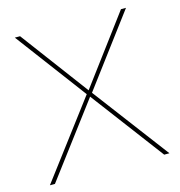

<svg xmlns="http://www.w3.org/2000/svg" viewBox="-105 -793 830 886"><g transform="rotate(-15 310.5 -350.0)"><path d="M25 0 304 -370V-354L45 -700H70L314 -373H308L552 -700H576L320 -358V-366L596 0H571L307 -351H313L49 0Z"/></g></svg>

Font: Montserrat Thin
Style: Regular
Weight: 100
Designer: Julieta Ulanovsky
Foundry: Julieta Ulanovsky
Version: Version 9.000